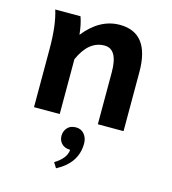

<svg xmlns="http://www.w3.org/2000/svg" viewBox="-116 -617 881 986"><g transform="rotate(15 324.0 -124.0)"><path d="M558.6 0H421.9V-276.4Q421.9 -399.4 351.1 -399.4Q267.1 -399.4 219.2 -291.5V0H82.5V-309.1Q82.5 -435.5 58.1 -512.7H192.4Q206.1 -474.6 211.9 -419.4Q293.5 -522.5 399.9 -522.5Q558.6 -522.5 558.6 -314ZM272.9 273.9 255.4 246.1Q315.9 209 318.4 163.6Q287.6 163.6 271 144.5Q256.8 128.4 256.8 105.5Q256.8 82 271 64.5Q287.6 44.4 318.4 44.4Q346.2 44.4 362.8 64.7Q379.4 85 379.4 113.8Q379.4 218.3 272.9 273.9Z"/></g></svg>

Font: Cadman
Style: Bold
Weight: 700
Designer: Paul James MIller
Foundry: High-Logic / Made with FontCreator
Version: Version 2.114;March 28, 2021;FontCreator 13.0.0.2683 64-bit